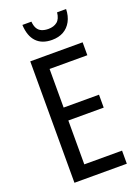

<svg xmlns="http://www.w3.org/2000/svg" viewBox="-170 -990 770 1061"><g transform="rotate(-20 215.5 -459.0)"><path d="M384 0H76V-714H384V-638H162V-411H370V-335H162V-77H384ZM361 -918Q360 -877 343.5 -846.5Q327 -816 298.5 -800Q270 -784 231 -784Q172 -784 139.5 -818Q107 -852 104 -918H157Q159 -893 168 -877.5Q177 -862 193.5 -855Q210 -848 232 -848Q264 -848 284 -864Q304 -880 308 -918Z"/></g></svg>

Font: Noto Sans Display Condensed
Style: Regular
Weight: 400
Width: 3
Designer: Monotype Design Team
Foundry: Monotype Imaging Inc.
Version: Version 2.003